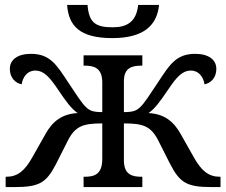

<svg xmlns="http://www.w3.org/2000/svg" viewBox="-20 -761 920 781"><path d="M437 -606C567 -606 619 -660 627 -741H542C535 -672 496 -650 439 -650C370 -650 342 -667 336 -741H253C259 -657 303 -606 437 -606ZM3 0H38C140 0 168 -17 208 -94L257 -191C287 -249 320 -259 396 -259V-114C396 -51 363 -42 324 -42H320V0H559V-42H556C518 -42 484 -50 484 -109V-259C560 -259 593 -249 623 -191L672 -94C712 -17 740 0 842 0H877V-42H874C829 -42 799 -66 768 -122L716 -214C686 -269 646 -298 584 -301C610 -319 629 -345 665 -398C699 -449 723 -474 756 -474C789 -474 807 -448 812 -418C837 -423 860 -444 860 -481C860 -517 830 -542 774 -542C697 -542 670 -498 624 -428C590 -377 568 -342 551 -326C535 -311 523 -305 484 -305V-431C484 -486 518 -494 556 -494H559V-536H320V-494H324C362 -494 396 -485 396 -426V-305C357 -305 345 -311 329 -326C312 -342 290 -377 256 -428C210 -498 183 -542 106 -542C50 -542 20 -517 20 -481C20 -444 43 -423 68 -418C73 -448 91 -474 124 -474C157 -474 181 -449 215 -398C251 -345 270 -319 296 -301C234 -298 194 -269 164 -214L112 -122C81 -66 51 -42 6 -42H3Z"/></svg>

Font: Noto Serif Thai
Style: Regular
Weight: 400
Designer: Monotype Design Team
Foundry: Monotype Imaging Inc.
Version: Version 1.901